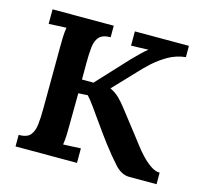

<svg xmlns="http://www.w3.org/2000/svg" viewBox="-80 -588 715 676"><g transform="rotate(15 278.0 -250.0)"><path d="M31 0V-42Q61 -42 73 -56Q85 -70 88 -95Q91 -120 91 -153L92 -376Q92 -394 92.5 -413Q93 -432 96 -450Q80 -449 63 -448.5Q46 -448 32 -447V-500H255V-458Q226 -458 213.5 -444Q201 -430 198.5 -405Q196 -380 196 -347V-288H238L343 -401Q359 -417 371 -429Q383 -441 395 -450L332 -448V-500H529V-459Q494 -455 465.5 -438.5Q437 -422 414 -401Q391 -380 375 -362L301 -284Q320 -275 334 -261.5Q348 -248 364 -227L434 -137Q439 -131 450.5 -115.5Q462 -100 478 -83Q494 -66 511.5 -54Q529 -42 545 -42V0H446Q417 0 392.5 -27Q368 -54 339 -92Q315 -124 295 -152.5Q275 -181 258.5 -204Q242 -227 230 -240L196 -238L195 -124Q195 -106 194.5 -87.5Q194 -69 191 -50Q207 -51 223.5 -51.5Q240 -52 255 -53V0Z"/></g></svg>

Font: Lora Medium
Style: Regular
Weight: 500
Designer: Olga Karpushina, Alexei Vanyashin (Cyrillic)
Foundry: Cyreal
Version: Version 3.004